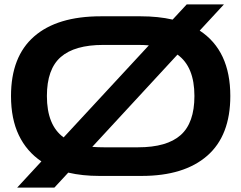

<svg xmlns="http://www.w3.org/2000/svg" viewBox="-20 -794 1096 872"><path d="M58 58 168 -61Q101 -106 65.5 -180Q30 -254 30 -358Q30 -537 135 -628.5Q240 -720 438 -720H618Q699 -720 764 -705L828 -774H997L887 -655Q1026 -564 1026 -358Q1026 -178 921 -86.5Q816 5 623 5H431Q354 5 290 -10L227 58ZM193 -358Q193 -225 269 -170L656 -588Q633 -590 607 -590H449Q319 -590 256 -535Q193 -480 193 -358ZM452 -125H607Q738 -125 800.5 -180.5Q863 -236 863 -358Q863 -491 786 -546L399 -127Q424 -125 452 -125Z"/></svg>

Font: Zen Dots
Style: Regular
Weight: 400
Designer: Yoshimichi Ohira
Foundry: A-1 Corp ZenFonts
Version: Version 1.000; ttfautohint (v1.8.3)